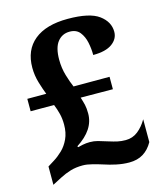

<svg xmlns="http://www.w3.org/2000/svg" viewBox="-111 -808 781 911"><g transform="rotate(-15 279.5 -352.5)"><path d="M414 10Q383 10 350.5 3Q318 -4 295 -12Q270 -20 243 -27Q216 -34 196 -34Q162 -34 135.5 -26Q109 -18 82 -4L38 19V-71L70 -91Q91 -104 112 -124Q133 -144 147 -174Q161 -204 161 -244Q161 -273 155 -297Q149 -321 139 -346H24V-407H117Q107 -432 96 -468.5Q85 -505 85 -543Q85 -630 142.5 -677Q200 -724 307 -724Q414 -724 459.5 -690.5Q505 -657 505 -608Q505 -573 473.5 -550Q442 -527 380 -527Q380 -558 373.5 -589Q367 -620 350 -641.5Q333 -663 300 -663Q263 -663 240.5 -634.5Q218 -606 218 -547Q218 -506 229 -469Q240 -432 251 -407H428V-346L270 -347Q277 -325 281 -308Q285 -291 285 -265Q285 -225 262.5 -191Q240 -157 195 -128L198 -123Q204 -125 221.5 -128.5Q239 -132 257 -132Q277 -132 295.5 -127Q314 -122 345 -112Q367 -105 385 -101Q403 -97 425 -97Q459 -97 485 -117.5Q511 -138 530 -171V-59Q511 -25 482.5 -7.5Q454 10 414 10Z"/></g></svg>

Font: Noto Serif Khojki
Style: Bold
Weight: 700
Version: Version 2.003